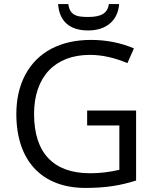

<svg xmlns="http://www.w3.org/2000/svg" viewBox="-20 -922 768 952"><path d="M318.8 -901.9C322.8 -870.1 335.9 -852.5 359.9 -844.2C371.6 -839.8 391.1 -837.9 418.9 -837.9C484.9 -837.9 513.7 -858.4 520 -901.9H570.8C564.5 -819.8 506.8 -771 417 -771C325.7 -771 273.9 -816.4 268.1 -901.9ZM571.8 -299.8H412.1V-374H654.8V-26.9C579.1 -2.9 506.8 9.8 403.8 9.8C187.5 9.8 61 -125 61 -356.9C61 -505.4 122.6 -621.1 234.4 -680.2C290.5 -709.5 356 -724.1 431.2 -724.1C507.3 -724.1 578.1 -710 644 -682.1L611.8 -608.9C547.4 -636.2 485.4 -649.9 425.8 -649.9C252 -649.9 148.9 -540.5 148.9 -356.9C148.9 -164.1 244.6 -63 426.8 -63C476.1 -63 524.4 -68.8 571.8 -80.1Z"/></svg>

Font: OpenSansEmoji
Style: Regular
Weight: 400
Foundry: MorbZ
Version: Version 1.000;PS 001.000;hotconv 1.0.70;makeotf.lib2.5.58329